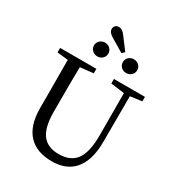

<svg xmlns="http://www.w3.org/2000/svg" viewBox="-248 -1234 1294 1404"><g transform="rotate(30 399.0 -532.5)"><path d="M404 16Q279 16 211 -53Q137 -128 137 -279V-394Q137 -589 136 -685L44 -695V-733H350V-695L239 -683Q237 -588 237 -394V-304Q237 -169 287 -109Q332 -55 422 -55Q520 -55 566 -116Q614 -179 614 -323L613 -680L498 -695V-733H760V-695L662 -682L661 -297Q661 -136 589 -56Q524 16 404 16ZM310 -931Q335 -931 352.5 -914.5Q370 -898 370 -873Q370 -848 352.5 -831.5Q335 -815 310 -815Q285 -815 267 -831.5Q249 -848 249 -873Q249 -898 267 -914.5Q285 -931 310 -931ZM553 -931Q578 -931 596 -914.5Q614 -898 614 -873Q614 -848 596 -831.5Q578 -815 553 -815Q528 -815 510.5 -831.5Q493 -848 493 -873Q493 -898 510.5 -914.5Q528 -931 553 -931ZM451 -924 344 -988Q301 -1012 301 -1042Q301 -1060 312.5 -1070.5Q324 -1081 341 -1081Q370 -1081 396 -1045L472 -944Z"/></g></svg>

Font: GenRyuMin TW M
Style: Regular
Weight: 500
Version: Version 1.501;PS 1;hotconv 16.6.51;makeotf.lib2.5.65220